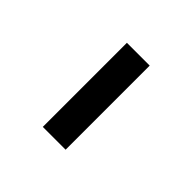

<svg xmlns="http://www.w3.org/2000/svg" viewBox="17 -905 465 465"><g transform="rotate(-45 250.0 -672.0)"><path d="M106 -632.8V-710.9H394V-632.8Z"/></g></svg>

Font: Literata Book Medium
Style: Regular
Weight: 500
Designer: Latin by Veronika Burian and Jose Scaglione. Greek by Irene Vlachou. Cyrillic by Vera Evstafieva
Foundry: TypeTogether
Version: Version 2.003;PS 002.003;hotconv 1.0.88;makeotf.lib2.5.64775